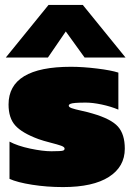

<svg xmlns="http://www.w3.org/2000/svg" viewBox="-20 -758 547 788"><path d="M3.9 -522 179.2 -737.8H319.8L495.1 -522H327.1L250 -628.9L176.8 -522ZM238.8 9.8Q172.4 9.8 111.8 0.2Q51.3 -9.3 19 -23.9V-176.8Q51.8 -159.2 103.5 -148.2Q155.3 -137.2 190.9 -137.2Q231.9 -137.2 239.3 -140.1Q245.1 -142.6 245.1 -147.9Q245.1 -154.8 231 -159.9Q216.8 -165 187 -172.6Q157.2 -180.2 138.2 -187Q70.8 -211.9 43 -242.7Q15.1 -273.4 15.1 -329.1Q15.1 -483.9 271 -483.9Q319.3 -483.9 377.7 -476.8Q436 -469.7 465.8 -460V-308.1Q434.1 -321.3 397.2 -329.1Q360.4 -336.9 332 -336.9Q280.3 -336.9 269.5 -332Q262.2 -329.1 262.2 -324.2Q262.2 -318.4 274.4 -314Q286.6 -309.6 314.7 -303.5Q342.8 -297.4 359.9 -292Q436 -270 464.1 -238.5Q492.2 -207 492.2 -147.9Q492.2 -73.7 427 -32Q361.8 9.8 238.8 9.8Z"/></svg>

Font: Kanit Black
Style: Regular
Weight: 900
Designer: Katatrad Team
Foundry: CadsonDemak
Version: Version 1.000;PS 001.000;hotconv 1.0.88;makeotf.lib2.5.64775